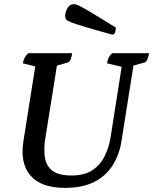

<svg xmlns="http://www.w3.org/2000/svg" viewBox="-20 -899 743 931"><path d="M296 12Q179 12 128 -47.5Q77 -107 93 -211L151 -577L91 -592Q95 -622 117 -641H330Q324 -600 309 -596L256 -581L200 -230Q191 -175 198 -134Q205 -93 235 -70.5Q265 -48 327 -48Q390 -48 428.5 -74Q467 -100 487.5 -142Q508 -184 516 -232L570 -575L499 -592Q502 -609 507 -619.5Q512 -630 524 -641H703Q700 -622 694 -610Q688 -598 681 -596L627 -581L569 -214Q559 -150 527 -98.5Q495 -47 438 -17.5Q381 12 296 12ZM525 -731Q441 -754 394.5 -768Q348 -782 327 -790Q306 -798 301 -804.5Q296 -811 296 -820Q296 -840 307 -859.5Q318 -879 339 -879Q348 -879 365.5 -870.5Q383 -862 424 -837.5Q465 -813 542 -765Q542 -753 538 -742Q534 -731 525 -731Z"/></svg>

Font: Petrona SemiBold
Style: Italic
Weight: 600
Italic angle: -9°
Designer: Ringo R. Seeber
Foundry: Ringo R. Seeber
Version: Version 2.001; ttfautohint (v1.8.3)